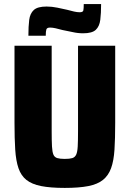

<svg xmlns="http://www.w3.org/2000/svg" viewBox="-20 -912 634 940"><path d="M297 8Q227 8 181.5 -1Q136 -10 109.5 -31Q83 -52 70.5 -88.5Q58 -125 54.5 -179.5Q51 -234 51 -310V-688H233V-269Q233 -222 234.5 -195Q236 -168 241.5 -155Q247 -142 260.5 -138Q274 -134 297 -134Q321 -134 334 -138Q347 -142 353 -155Q359 -168 360.5 -195Q362 -222 362 -269V-688H544V-310Q544 -234 540.5 -179.5Q537 -125 524 -89Q511 -53 484.5 -31.5Q458 -10 412.5 -1Q367 8 297 8ZM119 -737Q119 -783 123 -814.5Q127 -846 145.5 -863Q164 -880 208 -880Q234 -880 260.5 -874.5Q287 -869 309 -864Q327 -859 342.5 -855.5Q358 -852 370 -852Q386 -852 388 -861Q390 -870 390 -892H475Q475 -847 471 -815Q467 -783 449 -766Q431 -749 387 -749Q361 -749 335 -755Q309 -761 286 -765Q268 -770 252.5 -773.5Q237 -777 225 -777Q210 -777 207 -768Q204 -759 204 -737Z"/></svg>

Font: Saira SemiCondensed ExtraBold
Style: Regular
Weight: 800
Width: 4
Designer: Hector Gatti with collaboration of the Omnibus-Type team
Foundry: Omnibus-Type
Version: Version 1.101